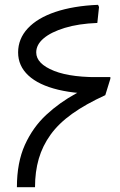

<svg xmlns="http://www.w3.org/2000/svg" viewBox="-20 -775 497 795"><path d="M50 0Q50 -102 83 -175Q116 -248 171.5 -299.5Q227 -351 296 -388.5Q365 -426 437 -456L416 -381Q335 -344 279 -304Q223 -264 189.5 -217.5Q156 -171 140.5 -117.5Q125 -64 125 0ZM416 -381 311 -456H437V-449ZM416 -387Q302 -384 221 -403.5Q140 -423 97.5 -462.5Q55 -502 55 -558Q55 -586 65 -611Q75 -636 95 -657.5Q115 -679 143.5 -696Q172 -713 209 -725.5Q246 -738 290.5 -745.5Q335 -753 386 -755L390 -746L383 -680Q305 -677 248 -659.5Q191 -642 160.5 -616Q130 -590 130 -558Q130 -511 204 -481.5Q278 -452 414 -456Z"/></svg>

Font: Fustat
Style: Regular
Weight: 400
Designer: Mohamed Gaber, Khaled Hosny, Laura Garcia Mut
Foundry: Kief Type Foundry, Alif Type Foundry, Hard Type Foundry
Version: Version 1.007